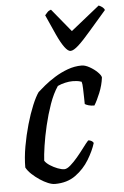

<svg xmlns="http://www.w3.org/2000/svg" viewBox="-54 -791 538 830"><g transform="rotate(-5 215.5 -376.0)"><path d="M151 0Q138 0 121 -7Q104 -14 86 -26Q68 -38 52.5 -52.5Q37 -67 29 -82Q29 -125 37.5 -173Q46 -221 59 -266.5Q72 -312 87 -348Q102 -384 115 -402Q126 -412 146 -428.5Q166 -445 192.5 -461.5Q219 -478 249 -489Q279 -500 310 -500Q325 -500 344.5 -489Q364 -478 378 -464Q392 -450 393 -441Q389 -408 375.5 -375Q362 -342 350 -323Q336 -323 325.5 -326Q315 -329 309 -333Q309 -343 308.5 -362.5Q308 -382 307.5 -401.5Q307 -421 304 -430Q293 -434 283 -435Q273 -436 265 -436Q250 -436 232.5 -432Q215 -428 200 -421Q179 -390 163.5 -346Q148 -302 137 -255Q126 -208 120 -167.5Q114 -127 113 -104Q120 -93 135.5 -83Q151 -73 168 -66.5Q185 -60 197 -60Q208 -60 223.5 -73.5Q239 -87 255 -106Q271 -125 285.5 -144.5Q300 -164 310 -175Q318 -175 324.5 -171Q331 -167 333 -162Q323 -129 300 -91Q277 -53 240.5 -26.5Q204 0 151 0ZM268 -567Q257 -567 242.5 -586.5Q228 -606 211 -643Q194 -680 172 -730Q178 -737 183.5 -743Q189 -749 199 -752L281 -652L406 -752Q416 -748 423 -742Q430 -736 431 -730Q388 -681 356.5 -644Q325 -607 303 -587Q281 -567 268 -567Z"/></g></svg>

Font: Texturina Medium 12pt
Style: Italic
Weight: 400
Italic angle: -11°
Version: Version 1.002